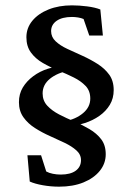

<svg xmlns="http://www.w3.org/2000/svg" viewBox="-20 -700 503 728"><path d="M239.3 -221.7 225.6 -240.2Q267.6 -248 294.9 -271Q322.3 -293.9 322.3 -326.2Q322.3 -355.5 304.7 -374Q287.1 -392.6 259.8 -406.2Q232.4 -419.9 201.2 -432.6Q169.9 -445.3 142.1 -461.4Q114.3 -477.5 97.2 -501Q80.1 -524.4 80.1 -558.6Q80.1 -593.8 102.5 -621.1Q125 -648.4 164.1 -664.1Q203.1 -679.7 252.9 -679.7Q280.3 -679.7 310.5 -675.8Q340.8 -671.9 360.4 -664.1L370.1 -565.4H318.4L296.9 -627.9Q288.1 -631.8 275.9 -633.8Q263.7 -635.7 252.9 -635.7Q215.8 -635.7 194.8 -621.1Q173.8 -606.4 173.8 -582Q173.8 -559.6 190.9 -543.5Q208 -527.3 235.4 -514.6Q262.7 -502 293 -488.3Q323.2 -474.6 350.1 -457.5Q377 -440.4 394 -417Q411.1 -393.6 411.1 -358.4Q411.1 -327.1 396.5 -302.7Q381.8 -278.3 356.9 -260.7Q332 -243.2 301.3 -233.4Q270.5 -223.6 239.3 -221.7ZM204.1 7.8Q172.9 7.8 142.6 2.4Q112.3 -2.9 92.8 -11.7L84 -111.3H135.7L155.3 -49.8Q166 -43.9 180.7 -41Q195.3 -38.1 210 -38.1Q247.1 -38.1 267.1 -52.7Q287.1 -67.4 287.1 -92.8Q287.1 -114.3 269.5 -129.9Q252 -145.5 225.6 -158.2Q199.2 -170.9 169.4 -184.1Q139.6 -197.3 112.8 -214.4Q85.9 -231.4 68.8 -255.4Q51.8 -279.3 51.8 -312.5Q51.8 -343.8 66.4 -368.2Q81.1 -392.6 106 -411.1Q130.9 -429.7 162.1 -439.5Q193.4 -449.2 225.6 -450.2L239.3 -431.6Q197.3 -423.8 169.4 -401.4Q141.6 -378.9 141.6 -345.7Q141.6 -318.4 159.2 -299.3Q176.8 -280.3 204.1 -266.1Q231.4 -252 261.7 -239.3Q292 -226.6 319.3 -210.4Q346.7 -194.3 363.8 -171.9Q380.9 -149.4 380.9 -115.2Q380.9 -80.1 358.4 -52.2Q335.9 -24.4 296.4 -8.3Q256.8 7.8 204.1 7.8Z"/></svg>

Font: Crimson Pro ExtraLight Medium
Style: Regular
Weight: 500
Version: Version 1.002